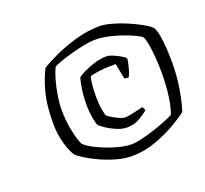

<svg xmlns="http://www.w3.org/2000/svg" viewBox="-93 -835 768 719"><g transform="rotate(-20 290.5 -475.5)"><path d="M319 -226Q289 -226 256 -235.5Q223 -245 194 -258.5Q165 -272 144.5 -285Q124 -298 118 -304Q105 -319 93.5 -358.5Q82 -398 82 -442Q82 -515 95 -563.5Q108 -612 126 -647Q149 -662 188 -680Q227 -698 274.5 -711.5Q322 -725 370 -725Q389 -725 416.5 -717.5Q444 -710 472.5 -698Q501 -686 524.5 -673Q548 -660 558 -650Q566 -641 571 -614Q576 -587 577.5 -555.5Q579 -524 579 -501Q579 -451 570.5 -400Q562 -349 551 -317Q534 -303 497.5 -281.5Q461 -260 414 -243Q367 -226 319 -226ZM332 -268Q348 -268 373 -274Q398 -280 424.5 -288.5Q451 -297 473 -306Q495 -315 507 -321Q517 -345 523 -388Q529 -431 529 -477Q529 -527 524 -570Q519 -613 511 -628Q508 -633 490 -642Q472 -651 446 -660.5Q420 -670 391 -676.5Q362 -683 335 -683Q319 -683 295 -678.5Q271 -674 245 -667Q219 -660 197 -652.5Q175 -645 164 -639Q155 -622 147 -594Q139 -566 134 -535Q129 -504 129 -479Q129 -436 137.5 -394.5Q146 -353 156 -334Q170 -320 202 -304.5Q234 -289 270 -278.5Q306 -268 332 -268ZM338 -333Q318 -333 296 -342.5Q274 -352 257.5 -363.5Q241 -375 237 -379Q232 -387 227.5 -412.5Q223 -438 223 -462Q223 -495 226.5 -520Q230 -545 236 -569Q244 -576 263.5 -585.5Q283 -595 307.5 -602.5Q332 -610 356 -610Q366 -610 383 -602.5Q400 -595 413 -587Q426 -579 426 -575Q426 -569 422.5 -554Q419 -539 414.5 -525Q410 -511 406 -507Q394 -507 390 -510L378 -571Q335 -571 308 -567Q281 -563 275 -560Q271 -550 269 -525Q267 -500 267 -485Q267 -454 271 -430.5Q275 -407 278 -403Q280 -400 292 -392.5Q304 -385 319 -378Q334 -371 344 -371Q352 -371 367.5 -374Q383 -377 397 -380.5Q411 -384 416 -385Q418 -383 420.5 -379Q423 -375 423 -370Q408 -357 386.5 -345Q365 -333 338 -333Z"/></g></svg>

Font: Texturina Extralight
Style: Italic
Weight: 200
Italic angle: -11°
Designer: Guillermo Torres Carreño
Foundry: Omnibus-Type
Version: Version 1.002; ttfautohint (v1.8.3)